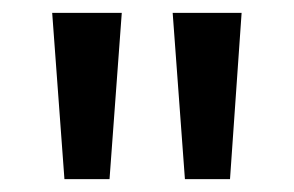

<svg xmlns="http://www.w3.org/2000/svg" viewBox="-20 -734 456 298"><path d="M169 -714 150 -456H80L61 -714ZM355 -714 337 -456H267L248 -714Z"/></svg>

Font: Noto Sans Ethiopic SemiCondensed Medium
Style: Regular
Weight: 500
Width: 4
Designer: Monotype Design Team
Foundry: Monotype Imaging Inc.
Version: Version 2.102; ttfautohint (v1.8.4.7-5d5b)